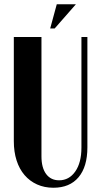

<svg xmlns="http://www.w3.org/2000/svg" viewBox="-20 -873 471 903"><path d="M175 -699V-138Q175 -84 197 -54.5Q219 -25 258 -25Q305 -25 334 -66.5Q363 -108 363 -179V-699H391V-180Q391 -89 349.5 -39.5Q308 10 231 10Q189 10 154.5 -5.5Q120 -21 95.5 -49.5Q71 -78 58 -118.5Q45 -159 45 -209V-699ZM216 -739 247 -853H337L237 -739Z"/></svg>

Font: Moniqa Black Heading
Style: Regular
Weight: 900
Designer: Rajesh Rajput
Foundry: Rajesh Rajput
Version: Version 1.000